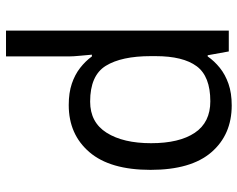

<svg xmlns="http://www.w3.org/2000/svg" viewBox="-98 -702 810 655"><g transform="rotate(-90 307.5 -375.0)"><path d="M275 10Q175 10 115 -59.5Q55 -129 55 -267Q55 -405 115.5 -475.5Q176 -546 276 -546Q318 -546 349 -535.5Q380 -525 403 -507Q426 -489 442 -467H448Q447 -480 444.5 -505.5Q442 -531 442 -546V-760H530V0H459L446 -72H442Q426 -49 403 -30.5Q380 -12 348.5 -1Q317 10 275 10ZM289 -63Q374 -63 408.5 -109.5Q443 -156 443 -250V-266Q443 -366 410 -419.5Q377 -473 288 -473Q217 -473 181.5 -416.5Q146 -360 146 -265Q146 -169 181.5 -116Q217 -63 289 -63Z"/></g></svg>

Font: Noto Sans Tamil
Style: Regular
Weight: 400
Designer: Jelle Bosma - Monotype Design Team
Foundry: Monotype Imaging Inc.
Version: Version 2.003